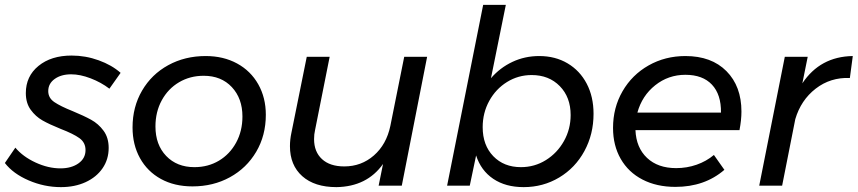

<svg xmlns="http://www.w3.org/2000/svg" viewBox="-31 -762 3520 788"><path d="M-11 -93 32 -156Q63 -119 115 -95Q167 -71 217 -71Q262 -71 291 -91.5Q320 -112 320 -146Q320 -177 295 -195Q270 -213 218 -233Q171 -252 143 -268Q115 -284 95 -311.5Q75 -339 75 -380Q75 -449 127 -491.5Q179 -534 263 -534Q320 -534 374 -514.5Q428 -495 464 -463L418 -398Q384 -424 341 -440.5Q298 -457 261 -457Q220 -457 193.5 -438Q167 -419 167 -388Q167 -360 192 -343Q217 -326 267 -306Q313 -287 343 -270.5Q373 -254 394 -225.5Q415 -197 415 -155Q415 -108 390 -71.5Q365 -35 320.5 -14.5Q276 6 219 6Q151 6 87 -21.5Q23 -49 -11 -93Z M1060 -291Q1060 -206 1020.5 -139Q981 -72 912.5 -34.5Q844 3 759 3Q685 3 629.5 -27.5Q574 -58 543.5 -113Q513 -168 513 -239Q513 -323 552 -390Q591 -457 659.5 -494.5Q728 -532 813 -532Q886 -532 942 -501.5Q998 -471 1029 -416Q1060 -361 1060 -291ZM607 -243Q607 -168 651 -122Q695 -76 767 -76Q823 -76 867.5 -102.5Q912 -129 938 -176.5Q964 -224 964 -284Q964 -358 920.5 -404.5Q877 -451 805 -451Q749 -451 704 -424.5Q659 -398 633 -350.5Q607 -303 607 -243Z M1159 -162Q1159 -189 1165 -217L1228 -529H1322L1262 -228Q1258 -211 1258 -191Q1258 -139 1290.5 -109Q1323 -79 1382 -79Q1452 -79 1503.5 -124Q1555 -169 1571 -245L1628 -529H1722L1618 0H1523L1541 -89Q1475 4 1350 6Q1260 6 1209.5 -39Q1159 -84 1159 -162Z M2405 -295Q2405 -211 2367.5 -142Q2330 -73 2264 -33.5Q2198 6 2118 6Q2044 6 1993.5 -28Q1943 -62 1923 -124L1897 0H1804L1952 -742H2045L1984 -441Q2021 -484 2072 -508Q2123 -532 2182 -532Q2248 -532 2298.5 -502Q2349 -472 2377 -418.5Q2405 -365 2405 -295ZM1950 -240Q1950 -166 1993.5 -121Q2037 -76 2107 -76Q2163 -76 2209.5 -105Q2256 -134 2283.5 -183Q2311 -232 2311 -290Q2311 -363 2266.5 -408.5Q2222 -454 2151 -454Q2096 -454 2050 -425.5Q2004 -397 1977 -348Q1950 -299 1950 -240Z M3012 -304Q3012 -270 3004 -228H2577Q2580 -156 2624.5 -114Q2669 -72 2744 -72Q2788 -72 2828 -86Q2868 -100 2899 -126L2942 -65Q2861 5 2741 5Q2664 5 2606 -25Q2548 -55 2516.5 -110Q2485 -165 2485 -237Q2485 -320 2524 -387.5Q2563 -455 2631 -493.5Q2699 -532 2782 -532Q2889 -532 2950.5 -470Q3012 -408 3012 -304ZM2782 -455Q2712 -455 2658 -412Q2604 -369 2585 -300H2928Q2929 -374 2891 -414.5Q2853 -455 2782 -455Z M3469 -532 3457 -442Q3377 -445 3316.5 -398Q3256 -351 3233 -273L3179 0H3085L3190 -529H3284L3262 -420Q3335 -530 3469 -532Z"/></svg>

Font: Gontserrat
Style: Italic
Weight: 400
Italic angle: -11.3°
Designer: Julieta Ulanovsky
Foundry: Julieta Ulanovsky
Version: Version 6.001